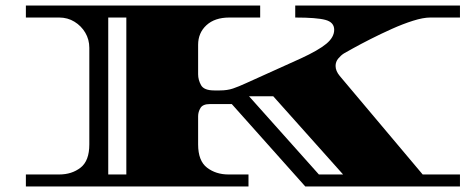

<svg xmlns="http://www.w3.org/2000/svg" viewBox="-20 -670 1695 690"><path d="M73 0V-43H193Q238 -43 269.5 -67.5Q301 -92 301 -151V-498Q301 -528 286.5 -552.5Q272 -577 247.5 -592Q223 -607 193 -607H73V-650H915V-607H804Q752 -607 722 -579.5Q692 -552 692 -509V-403Q692 -383 702.5 -364Q713 -345 750 -345H770Q797 -345 817.5 -352Q838 -359 864 -371L1061 -460Q1124 -489 1152.5 -512.5Q1181 -536 1181 -563Q1181 -590 1149.5 -598.5Q1118 -607 1041 -607V-650H1633V-607H1526Q1501 -607 1464.5 -595.5Q1428 -584 1388 -566Q1348 -548 1311.5 -529.5Q1275 -511 1249 -496.5Q1223 -482 1216 -478Q1205 -471 1195.5 -459.5Q1186 -448 1186 -433Q1186 -415 1201 -397L1499 -43H1633V0H1077L813 -296H734Q709 -296 700.5 -282Q692 -268 692 -252V-151Q692 -92 724 -67.5Q756 -43 801 -43H873V0ZM369 -43H434V-607H369ZM1126 -43H1213L962 -324H875Z"/></svg>

Font: Diplomata
Style: Regular
Weight: 400
Designer: Eduardo Rodriguez Tunni
Foundry: Eduardo Rodriguez Tunni
Version: Version 1.002; ttfautohint (v1.8.4.7-5d5b);gftools[0.9.23]